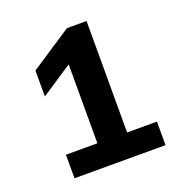

<svg xmlns="http://www.w3.org/2000/svg" viewBox="-98 -895 631 671"><g transform="rotate(-20 217.0 -559.0)"><path d="M67.5 -308V-395.5H184.5V-689L68 -612V-708.5L222 -810H295V-395.5H406V-308Z"/></g></svg>

Font: Encode Sans SmExp SmBold
Style: Regular
Weight: 600
Width: 6
Designer: Multiple Designers
Foundry: Impallari Type
Version: Version 3.002; ttfautohint (v1.8.3) -l 8 -r 50 -G 200 -x 14 